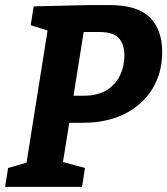

<svg xmlns="http://www.w3.org/2000/svg" viewBox="-21 -724 649 744"><path d="M299.1 -248.2H218.3L251.5 -274.3L220.1 -78.3L211.7 -99.3L308.4 -73L296.9 0H-1.2L10.4 -73L98.6 -98.6L79.4 -78.3L166 -622.6L180.9 -600.2L98 -626.3L109.5 -699.3L322.3 -704.3H403.6Q512 -704.3 559.7 -656.3Q607.5 -608.3 607.5 -522.8Q607.5 -442.2 569.9 -380.3Q532.3 -318.3 463.2 -283.2Q394 -248.2 299.1 -248.2ZM363.1 -600H286.8L307.1 -624.8L260 -328.4L241.8 -353.1H303.1Q356.6 -353.1 391.6 -374.2Q426.6 -395.4 443.8 -431.2Q461 -467 461 -509.2Q461 -552.2 439.4 -576.1Q417.9 -600 363.1 -600Z"/></svg>

Font: Bitter Thin
Style: Italic
Weight: 100
Italic angle: -9°
Designer: Sol Matas, and Bitter project Authors
Foundry: Sol Matas
Version: Version 2.002